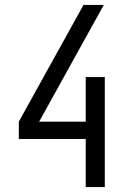

<svg xmlns="http://www.w3.org/2000/svg" viewBox="-20 -755 540 775"><path d="M326 0V-194H56V-264L317 -735H399L138 -264H326V-444H403V0Z"/></svg>

Font: HulyMono
Style: Regular
Weight: 400
Monospace: yes
Designer: Belleve Invis
Foundry: Belleve Invis
Version: Version 33.2.5; ttfautohint (v1.8.4)